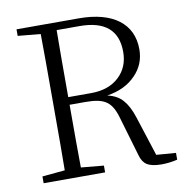

<svg xmlns="http://www.w3.org/2000/svg" viewBox="-82 -805 866 892"><g transform="rotate(-10 351.5 -358.5)"><path d="M609 9C634 9 659 6 684 0V-32L592 -39L532 -225C520 -263 505 -291 488 -310C471 -330 447 -343 416 -350C474 -359 519 -381 552 -416C584 -449 600 -489 600 -536C600 -657 508 -726 348 -726H54V-695L161 -685C162 -620 162 -522 162 -391V-335C162 -204 162 -106 161 -42L54 -32V0H344V-32L237 -42C236 -105 236 -204 236 -338H310C403 -338 435 -315 458 -230L511 -50C517 -29 527 -14 541 -5C556 4 578 9 609 9ZM236 -374C236 -520 236 -625 237 -690H345C464 -690 524 -639 524 -537C524 -489 508 -450 476 -420C443 -389 399 -374 343 -374Z"/></g></svg>

Font: AllPunType Light
Style: Regular
Weight: 300
Version: 1.0